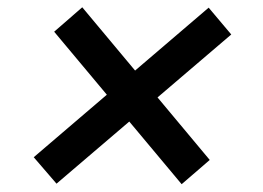

<svg xmlns="http://www.w3.org/2000/svg" viewBox="-20 -541 703 514"><path d="M466.3 -47.9 125 -456.1 200.2 -521.5 541.5 -112.8ZM131.3 -49.3 70.3 -120.1 538.6 -520.5 599.1 -448.7Z"/></svg>

Font: Inter 17pt Medium
Style: Italic
Weight: 500
Italic angle: -9.3988°
Version: Version 4.001;git-66647c0bb